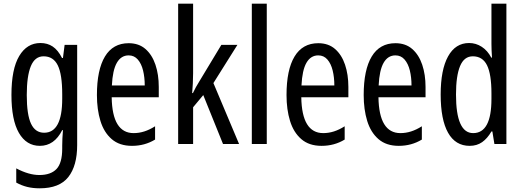

<svg xmlns="http://www.w3.org/2000/svg" viewBox="-20 -846 2827 1040"><path d="M199 -613Q237 -613 265.5 -594Q294 -575 316 -532H321L330 -603H398V-60Q398 52 350 113Q302 174 195 174Q158 174 127.5 166.5Q97 159 68 143V66Q136 102 193 102Q255 102 286 69.5Q317 37 317 -41V-57Q317 -74 318 -95.5Q319 -117 321 -141H317Q274 -56 196 -56Q123 -56 82.5 -126Q42 -196 42 -332Q42 -472 84 -542.5Q126 -613 199 -613ZM216 -541Q169 -541 147 -487.5Q125 -434 125 -331Q125 -225 148 -176Q171 -127 219 -127Q317 -127 317 -311V-336Q317 -443 293 -492Q269 -541 216 -541Z M677 -612Q732 -612 768 -580.5Q804 -549 822 -495.5Q840 -442 840 -375V-319H585Q588 -125 704 -125Q733 -125 761.5 -134Q790 -143 820 -162V-90Q764 -56 695 -56Q627 -56 585 -92.5Q543 -129 524 -191Q505 -253 505 -331Q505 -468 548.5 -540Q592 -612 677 -612ZM677 -546Q636 -546 613 -506Q590 -466 586 -383H764Q764 -427 755 -464Q746 -501 726.5 -523.5Q707 -546 677 -546Z M1026 -449Q1026 -421 1024.5 -394.5Q1023 -368 1021 -342H1025Q1033 -359 1041.5 -374.5Q1050 -390 1059 -404L1179 -603H1266L1136 -396L1275 -66H1188L1081 -331L1026 -265V-66H945V-826H1026Z M1425 -66H1344V-826H1425Z M1704 -612Q1759 -612 1795 -580.5Q1831 -549 1849 -495.5Q1867 -442 1867 -375V-319H1612Q1615 -125 1731 -125Q1760 -125 1788.5 -134Q1817 -143 1847 -162V-90Q1791 -56 1722 -56Q1654 -56 1612 -92.5Q1570 -129 1551 -191Q1532 -253 1532 -331Q1532 -468 1575.5 -540Q1619 -612 1704 -612ZM1704 -546Q1663 -546 1640 -506Q1617 -466 1613 -383H1791Q1791 -427 1782 -464Q1773 -501 1753.5 -523.5Q1734 -546 1704 -546Z M2122 -612Q2177 -612 2213 -580.5Q2249 -549 2267 -495.5Q2285 -442 2285 -375V-319H2030Q2033 -125 2149 -125Q2178 -125 2206.5 -134Q2235 -143 2265 -162V-90Q2209 -56 2140 -56Q2072 -56 2030 -92.5Q1988 -129 1969 -191Q1950 -253 1950 -331Q1950 -468 1993.5 -540Q2037 -612 2122 -612ZM2122 -546Q2081 -546 2058 -506Q2035 -466 2031 -383H2209Q2209 -427 2200 -464Q2191 -501 2171.5 -523.5Q2152 -546 2122 -546Z M2524 -56Q2447 -56 2407 -127Q2367 -198 2367 -334Q2367 -468 2407 -540.5Q2447 -613 2521 -613Q2558 -613 2589.5 -592.5Q2621 -572 2641 -534H2645Q2642 -579 2642 -608V-826H2723V-66H2658L2647 -134H2642Q2620 -96 2591.5 -76Q2563 -56 2524 -56ZM2543 -125Q2642 -125 2642 -310V-340Q2642 -444 2618 -492.5Q2594 -541 2541 -541Q2494 -541 2472 -488Q2450 -435 2450 -334Q2450 -125 2543 -125Z"/></svg>

Font: Noto Sans Malayalam UI ExtraCondensed
Style: Regular
Weight: 400
Width: 2
Designer: Jelle Bosma - Monotype Design Team
Foundry: Monotype Imaging Inc.
Version: Version 2.104; ttfautohint (v1.8.4.7-5d5b)